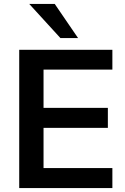

<svg xmlns="http://www.w3.org/2000/svg" viewBox="-20 -959 635 979"><path d="M78 0V-705H553V-604H202V-409H530V-307H202V-102H553V0ZM288 -765 129 -939H259L378 -765Z"/></svg>

Font: Mulish ExtraLight
Style: Regular
Weight: 200
Designer: Vernon Adams
Foundry: Vernon Adams
Version: Version 3.603